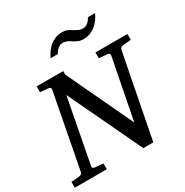

<svg xmlns="http://www.w3.org/2000/svg" viewBox="-211 -1046 1164 1206"><g transform="rotate(-30 370.5 -443.0)"><path d="M698.2 -624Q688.5 -623 681.9 -618.4Q675.3 -613.8 672.9 -604L555.2 0H482.9L231 -530.8L142.1 -65.9Q140.6 -58.6 144.5 -53.2Q148.4 -47.9 162.1 -46.9L217.8 -42V0H-14.2V-42L43 -46.9Q63.5 -48.3 67.9 -65.9L170.9 -604Q172.4 -612.3 168.5 -617.7Q164.6 -623 151.9 -624L96.2 -628.9V-670.9H289.1V-645L514.2 -168L599.1 -604Q600.6 -612.3 596.7 -617.7Q592.8 -623 580.1 -624L522.9 -628.9V-670.9H754.9V-628.9ZM645 -886.2Q634.3 -864.3 620.4 -845Q606.4 -825.7 588.6 -811.3Q570.8 -796.9 548.8 -788.6Q526.9 -780.3 500 -780.3Q479.5 -780.3 464.4 -786.9Q449.2 -793.5 433.6 -803.2Q427.2 -807.6 420.9 -811.5Q414.6 -815.4 407 -818.8Q399.4 -822.3 390.4 -824.2Q381.3 -826.2 369.6 -826.2Q363.3 -826.2 355.2 -822.8Q347.2 -819.3 339.4 -813.2Q331.5 -807.1 324.7 -798.8Q317.9 -790.5 314 -780.3H260.7Q271 -802.2 284.9 -821.5Q298.8 -840.8 316.4 -855.2Q334 -869.6 356 -877.9Q377.9 -886.2 404.8 -886.2Q425.3 -886.2 440.7 -879.6Q456.1 -873 471.7 -862.3Q484.4 -855 498.5 -847.7Q512.7 -840.3 535.6 -840.3Q542.5 -840.3 550.5 -843.8Q558.6 -847.2 566.4 -853.3Q574.2 -859.4 580.8 -867.7Q587.4 -876 591.8 -886.2Z"/></g></svg>

Font: Charis SIL Am
Style: Italic
Weight: 400
Italic angle: -11°
Foundry: SIL International
Version: Version 5.000